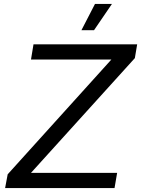

<svg xmlns="http://www.w3.org/2000/svg" viewBox="-20 -954 716 974"><path d="M393.1 -800.8 461.9 -934.1H547.9L457 -800.8ZM5.9 0 19 -69.8 544.9 -651.9H137.2L149.9 -729H675.8L664.1 -659.2L137.2 -77.1H574.2L561 0Z"/></svg>

Font: Hubot Sans
Style: Italic
Weight: 400
Italic angle: -10°
Designer: Deni Anggara
Foundry: GitHub
Version: Version 1.001;gftools[0.9.31]